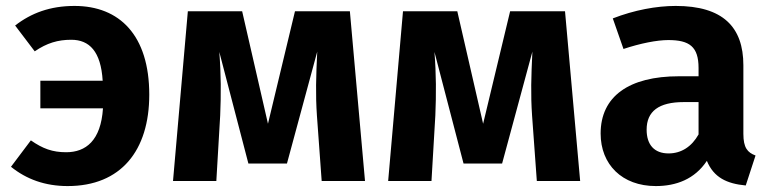

<svg xmlns="http://www.w3.org/2000/svg" viewBox="-20 -610 2603 647"><path d="M231 -590C149 -590 85 -566 31 -524L97 -437C138 -465 175 -476 220 -476C281 -476 320 -437 326 -338H116V-245H327C320 -136 269 -97 203 -97C157 -97 124 -109 84 -137L17 -48C69 -6 132 17 208 17C388 17 483 -103 483 -291C483 -491 383 -590 231 -590Z M1159 -572H974L883 -193L796 -572H613L563 0H709L722 -221C725 -292 725 -360 719 -435L817 -59H947L1049 -436C1045 -352 1043 -292 1048 -220L1064 0H1210Z M1884 -572H1699L1608 -193L1521 -572H1338L1288 0H1434L1447 -221C1450 -292 1450 -360 1444 -435L1542 -59H1672L1774 -436C1770 -352 1768 -292 1773 -220L1789 0H1935Z M2485 -159V-390C2485 -519 2416 -590 2257 -590C2192 -590 2117 -576 2045 -548L2081 -445C2138 -464 2194 -475 2232 -475C2303 -475 2334 -453 2334 -381V-353H2268C2099 -353 2004 -285 2004 -160C2004 -56 2076 17 2190 17C2258 17 2321 -6 2362 -68C2385 -12 2429 9 2493 15L2526 -86C2499 -96 2485 -112 2485 -159ZM2233 -93C2185 -93 2159 -122 2159 -173C2159 -235 2200 -266 2284 -266H2334V-157C2311 -116 2276 -93 2233 -93Z"/></svg>

Font: Glow Sans TC Normal
Style: Bold
Weight: 700
Designer: Ryoko NISHIZUKA (kana, bopomofo & ideographs); Paul D. Hunt (Latin, Greek & Cyrillic); Sandoll Communications, Soo-young
Version: Version 0.93